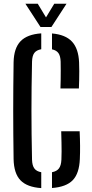

<svg xmlns="http://www.w3.org/2000/svg" viewBox="-20 -982 482 1010"><path d="M197 7.5Q122.5 2.5 87.8 -33.5Q53 -69.5 51.5 -145.5Q50.5 -215 50 -277.2Q49.5 -339.5 49.5 -399.8Q49.5 -460 50 -522.5Q50.5 -585 51.5 -654.5Q53 -728.5 88 -765Q123 -801.5 197 -806.5V-723Q172 -718.5 160.8 -703.8Q149.5 -689 148.5 -658Q147 -585.5 146.2 -522.5Q145.5 -459.5 145.5 -399.8Q145.5 -340 146.2 -277.2Q147 -214.5 148.5 -141.5Q149.5 -111 160.8 -95.8Q172 -80.5 197 -76ZM253.5 7V-76Q279 -81 290.2 -96.2Q301.5 -111.5 303 -141.5Q304 -164 304 -185.2Q304 -206.5 303.5 -231.8Q303 -257 302 -291.5H399Q401 -249.5 401.2 -214.2Q401.5 -179 400 -145.5Q397 -70 362.8 -34.2Q328.5 1.5 253.5 7ZM298 -516.5Q299 -541.5 299.2 -564.5Q299.5 -587.5 299.5 -610.5Q299.5 -633.5 299 -658Q298 -687.5 287.5 -702.5Q277 -717.5 253.5 -722.5V-806Q324.5 -800 358.8 -763Q393 -726 396 -654Q397 -630.5 397 -607.8Q397 -585 396.5 -562.8Q396 -540.5 395 -516.5ZM193 -840 113.5 -962.5H178.5L222 -890.5L265.5 -962.5H330L250.5 -840Z"/></svg>

Font: Big Shoulders Stencil Text Thin SemiBold
Style: Regular
Weight: 600
Version: Version 2.001